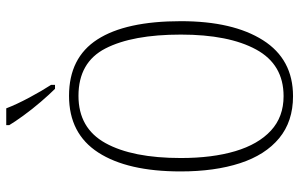

<svg xmlns="http://www.w3.org/2000/svg" viewBox="-196 -776 981 630"><g transform="rotate(-90 295.0 -460.5)"><path d="M295 10Q212 10 157 -35.5Q102 -81 75 -164Q48 -247 48 -359Q48 -533 110 -629Q172 -725 296 -725Q421 -725 481 -632Q541 -539 541 -358Q541 -187 478.5 -88.5Q416 10 295 10ZM295 -21Q399 -21 448 -111Q497 -201 497 -358Q497 -517 451.5 -605.5Q406 -694 296 -694Q190 -694 141 -605.5Q92 -517 92 -358Q92 -255 114.5 -179.5Q137 -104 182 -62.5Q227 -21 295 -21ZM319 -771Q301 -789 276.5 -817.5Q252 -846 231 -875Q210 -904 200 -921V-931H255Q268 -897 290.5 -855Q313 -813 332 -784V-771Z"/></g></svg>

Font: Noto Serif Myanmar Condensed ExtraLight
Style: Regular
Weight: 200
Width: 3
Designer: Ben Mitchell and the Monotype Design Team
Foundry: Monotype Imaging Inc.
Version: Version 2.106; ttfautohint (v1.8.4.7-5d5b)